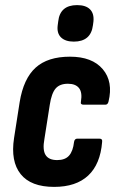

<svg xmlns="http://www.w3.org/2000/svg" viewBox="-20 -724 459 752"><path d="M192 8Q101 8 61 -42Q21 -92 35 -183L57 -324Q72 -416 119.5 -459Q167 -502 254 -502Q341 -502 382.5 -453Q424 -404 405 -326Q402 -314 393 -314H307Q294 -314 297 -326Q303 -362 289.5 -379Q276 -396 246 -396Q214 -396 198 -377.5Q182 -359 175 -314L154 -180Q146 -137 158.5 -117Q171 -97 204 -97Q235 -97 250.5 -114.5Q266 -132 270 -168Q272 -181 283 -181H369Q382 -181 380 -168Q373 -81 325.5 -36.5Q278 8 192 8ZM269 -561Q236 -561 219 -577.5Q202 -594 206 -625L208 -640Q215 -704 282 -704Q316 -704 332.5 -687.5Q349 -671 346 -640L344 -625Q336 -561 269 -561Z"/></svg>

Font: Sofia Sans Condensed ExtraBold
Style: Italic
Weight: 800
Italic angle: -9°
Version: Version 4.100